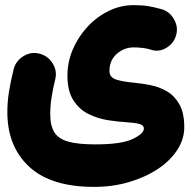

<svg xmlns="http://www.w3.org/2000/svg" viewBox="-20 -441 750 752"><path d="M8.8 -1Q8.8 -41.5 14.9 -80.1Q21 -118.7 33.2 -168.9Q41.5 -202.1 71.3 -220.7Q101.1 -239.3 133.8 -231Q167 -223.1 185.8 -193.4Q204.6 -163.6 196.3 -130.4Q187 -91.8 181.9 -59.3Q176.8 -26.9 176.8 5.9Q176.8 51.3 192.9 77.1Q209 103 247.6 113.8Q286.1 124.5 353 124.5Q455.6 124.5 499.5 103.5Q543.5 82.5 543.5 62.5Q543.5 49.3 525.6 44.4Q507.8 39.6 479.5 38.1Q446.8 36.1 406.5 30.3Q366.2 24.4 329.1 6.8Q292 -10.7 268.1 -47.1Q244.1 -83.5 244.1 -145.5Q244.1 -198.2 265.1 -247.3Q286.1 -296.4 322.3 -335.7Q358.4 -375 405.3 -397.9Q452.1 -420.9 503.4 -420.9Q536.1 -420.9 560.1 -417Q584 -413.1 613.8 -404.8Q645 -395.5 662.1 -364.5Q679.2 -333.5 669.4 -301.8Q660.2 -270.5 630.9 -253.2Q601.6 -235.8 570.3 -246.6Q555.7 -251.5 537.1 -253.4Q518.6 -255.4 504.4 -255.4Q465.8 -255.4 437.3 -230Q408.7 -204.6 408.7 -163.1Q408.7 -137.2 436.3 -128.9Q463.9 -120.6 503.9 -117.2Q535.6 -114.3 570.1 -107.4Q604.5 -100.6 634.3 -83Q664.1 -65.4 682.9 -32Q701.7 1.5 701.7 57.1Q701.7 104.5 673.8 147Q646 189.5 596.9 221.7Q547.9 253.9 484.1 272.5Q420.4 291 348.6 291Q179.2 291 94 211.7Q8.8 132.3 8.8 -1Z"/></svg>

Font: Mikhak-FD Black
Style: Regular
Weight: 900
Designer: Amin Abedi
Version: Version 3.2